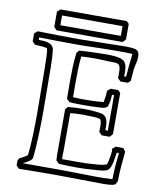

<svg xmlns="http://www.w3.org/2000/svg" viewBox="-92 -900 808 986"><g transform="rotate(10 312.5 -407.0)"><path d="M143.6 -828.6H488.3Q494.1 -821.8 501 -815.9V-735.8Q497.1 -731.4 493.9 -727.3Q490.7 -723.1 486.8 -719.2H142.1L127 -734.4V-814.5ZM156.2 -815.9V-748.5H471.7V-799.3H142.1ZM60.1 -0.5V-26.9Q62 -29.8 63.7 -33Q65.4 -36.1 67.4 -39.1Q78.1 -44.4 88.4 -49.8Q98.6 -55.2 108.4 -62.5Q114.3 -118.7 116 -174.8Q117.7 -231 117.7 -287.1Q117.7 -296.4 117.4 -319.8Q117.2 -343.3 116.9 -373.5Q116.7 -403.8 116.5 -437.3Q116.2 -470.7 115.7 -500.5Q115.2 -530.3 114.7 -552.2Q114.3 -574.2 113.8 -582Q113.3 -589.8 112.8 -597.4Q112.3 -605 111.3 -612.8Q110.8 -615.2 109.6 -618.2Q108.4 -621.1 108.4 -623.5Q108.9 -623.5 109.9 -620.6Q110.8 -617.7 111.3 -616.7Q111.3 -620.1 104.2 -621.8Q97.2 -623.5 87.2 -624.5Q77.1 -625.5 65.9 -626Q54.7 -626.5 45.9 -627L30.8 -642.1V-683.6Q34.7 -687.5 38.8 -690.7Q43 -693.8 47.4 -697.8Q100.6 -696.8 153.3 -695.8Q206.1 -694.8 259.3 -694.8Q265.1 -694.8 281.5 -695.1Q297.9 -695.3 319.6 -695.8Q341.3 -696.3 366 -696.8Q390.6 -697.3 412.4 -697.5Q434.1 -697.8 450.7 -698.2Q467.3 -698.7 473.1 -698.7Q481 -699.2 488.5 -699.2Q496.1 -699.2 504.4 -699.2Q518.6 -699.2 532.7 -698.2Q546.9 -697.3 560.5 -693.8Q563 -691.4 565.9 -689.7Q568.8 -688 571.8 -685.5Q578.1 -673.3 578.1 -657.7Q578.1 -641.1 573.7 -623.8Q569.3 -606.4 566.9 -590.8Q565.9 -575.2 564.7 -560.1Q563.5 -544.9 562 -529.3Q558.6 -526.4 555.4 -523.4Q552.2 -520.5 548.3 -517.6H510.3L495.1 -532.7Q495.1 -537.6 495.4 -545.2Q495.6 -552.7 495.6 -561Q495.6 -582.5 491.9 -592.3Q488.3 -602.1 480.2 -605.5Q472.2 -608.9 460 -608.4Q447.8 -607.9 430.2 -608.9Q411.6 -609.9 392.6 -610.6Q373.5 -611.3 355 -611.3Q338.9 -611.3 322.5 -610.8Q306.2 -610.4 290 -608.9Q286.1 -576.2 285.2 -543.5Q284.2 -510.7 284.2 -478Q284.2 -457.5 284.4 -437Q284.7 -416.5 284.7 -396Q298.8 -395 312.7 -394.5Q326.7 -394 340.8 -394Q362.8 -394 384 -394.8Q405.3 -395.5 427.2 -396.5H421.9Q419.4 -396.5 417.7 -396.2Q416 -396 415.5 -396Q422.4 -397.9 429.7 -397.5Q437 -397 443.8 -398.4Q446.8 -413.6 448.7 -428Q450.7 -442.4 450.7 -458Q454.6 -461.9 458.7 -465.1Q462.9 -468.3 467.3 -472.2H506.8Q512.7 -465.3 519.5 -459.5V-245.1Q515.6 -240.7 512.5 -236.6Q509.3 -232.4 505.4 -228.5H463.4L448.2 -243.7Q448.2 -249.5 448.5 -256.3Q448.7 -263.2 448.7 -270Q448.7 -279.8 447.8 -289.6Q446.8 -299.3 442.9 -307.1Q439.9 -310.1 433.8 -311.5Q427.7 -313 420.9 -313.7Q414.1 -314.5 407.2 -314.7Q400.4 -314.9 396.5 -314.9Q374.5 -316.4 352.1 -316.4Q335.9 -316.4 316.9 -315.4Q297.9 -314.5 284.7 -313V-122.6Q284.7 -115.2 284.4 -109.1Q284.2 -103 283.9 -97.7Q283.7 -92.3 283.9 -86.2Q284.2 -80.1 284.7 -72.8Q289.6 -72.8 299.8 -72.8Q310.1 -72.8 322 -72.8Q334 -72.8 345.9 -72.8Q357.9 -72.8 366.2 -72.8Q385.3 -72.8 404.3 -73.2Q423.3 -73.7 442.4 -75.2Q460.4 -76.7 479.2 -78.1Q498 -79.6 515.6 -85.9Q518.1 -91.3 521 -103.5Q523.9 -115.7 526.1 -128.9Q528.3 -142.1 529.3 -153.8Q530.3 -165.5 527.8 -169.4Q531.7 -173.3 535.9 -176.5Q540 -179.7 544.4 -183.6H584.5Q587.4 -179.2 590.6 -174.8Q593.8 -170.4 596.7 -166Q592.8 -127.4 589.6 -89.1Q586.4 -50.8 586.4 -11.7Q581.5 -1 578.4 4.2Q575.2 9.3 565.9 11.2Q554.7 13.7 542.7 14.6Q530.8 15.6 518.1 15.6Q513.7 15.6 495.1 15.4Q476.6 15.1 450.2 14.9Q423.8 14.6 393.6 14.2Q363.3 13.7 335.7 13.4Q308.1 13.2 286.6 12.9Q265.1 12.7 256.8 12.7Q210.9 12.7 166 13.2Q121.1 13.7 75.2 14.6ZM292 -17.1Q297.9 -17.1 312.7 -16.8Q327.6 -16.6 346.9 -16.4Q366.2 -16.1 387.9 -15.6Q409.7 -15.1 429.4 -14.9Q449.2 -14.6 464.4 -14.4Q479.5 -14.2 486.3 -14.2Q494.1 -14.2 508.1 -14.6Q522 -15.1 534.4 -15.6Q546.9 -16.1 554.4 -16.4Q562 -16.6 557.1 -15.6Q557.1 -50.8 559.8 -85.2Q562.5 -119.6 566.4 -154.3H555.2Q553.7 -145.5 552 -133.1Q550.3 -120.6 547.6 -107.4Q544.9 -94.2 540.8 -82.3Q536.6 -70.3 529.8 -63Q525.4 -58.1 516.6 -55.2Q507.8 -52.2 498 -50.8Q488.3 -49.3 479 -48.8Q469.7 -48.3 463.4 -47.9Q413.6 -43.5 363.3 -43.5Q317.4 -43.5 272 -46.4L256.8 -61.5Q255.4 -76.7 255.4 -91.6Q255.4 -106.4 255.4 -121.1V-328.1Q258.3 -332 261.2 -335.2Q264.2 -338.4 267.1 -341.8Q289.1 -343.8 310.8 -345Q332.5 -346.2 354.5 -346.2Q369.6 -346.2 384.5 -345.5Q399.4 -344.7 414.6 -342.8Q421.4 -341.8 428.2 -341.1Q435.1 -340.3 441.7 -338.9Q448.2 -337.4 454.3 -334.2Q460.4 -331.1 464.8 -325.7Q470.2 -319.3 472.9 -310.8Q475.6 -302.2 476.6 -293Q477.5 -283.7 477.5 -274.4Q477.5 -265.1 477.5 -257.8H490.2V-442.9H479.5Q478.5 -429.7 477.8 -416.3Q477.1 -402.8 471.7 -390.1Q471.2 -381.3 465.3 -376.7Q459.5 -372.1 451.7 -370.1Q443.8 -368.2 435.3 -367.7Q426.8 -367.2 420.9 -367.2Q400.4 -366.2 380.4 -365.7Q360.4 -365.2 339.8 -365.2Q322.8 -365.2 305.2 -365.7Q287.6 -366.2 270.5 -367.7L255.4 -382.8Q255.4 -406.7 255.1 -430.7Q254.9 -454.6 254.9 -479Q254.9 -515.6 256.3 -551.5Q257.8 -587.4 262.2 -623Q265.1 -627 268.1 -630.1Q271 -633.3 273.9 -636.7Q297.4 -638.7 320.6 -639.9Q343.8 -641.1 367.2 -641.1Q378.4 -641.1 399.4 -641.8Q420.4 -642.6 442.6 -641.6Q464.8 -640.6 484.1 -636Q503.4 -631.3 511.7 -621.1Q520 -610.8 522.5 -596.2Q524.9 -581.5 524.9 -566.9Q524.9 -561.5 524.7 -556.6Q524.4 -551.8 524.4 -546.9H534.7Q537.1 -578.6 539.6 -606.4Q542 -634.3 546.4 -667Q533.7 -668.5 512 -668.9Q490.2 -669.4 463.9 -669.2Q437.5 -668.9 408.4 -668.5Q379.4 -668 352.1 -667.2Q324.7 -666.5 301 -666Q277.3 -665.5 261.2 -665.5Q210.9 -665.5 160.6 -666.3Q110.4 -667 60.1 -668V-655.3Q71.8 -654.8 84.7 -654.3Q97.7 -653.8 109.1 -650.4Q120.6 -647 129.2 -639.6Q137.7 -632.3 140.1 -618.2Q142.1 -597.7 143.6 -578.9Q145 -560.1 145 -538.6Q145 -536.6 145.3 -519.3Q145.5 -502 145.5 -476.8Q145.5 -451.7 146 -422.4Q146.5 -393.1 146.5 -367.7Q146.5 -342.3 146.7 -324.2Q147 -306.2 147 -303.2Q147 -239.7 145 -177.2Q143.1 -114.7 136.7 -51.8Q131.3 -41 116.7 -32.2Q102.1 -23.4 89.4 -17.1Z"/></g></svg>

Font: XB Kayhan Pook
Style: Regular
Weight: 700
Designer: Behnam
Foundry: Irmug
Version: Version 7.300 2009